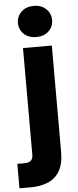

<svg xmlns="http://www.w3.org/2000/svg" viewBox="-99 -835 460 1135"><g transform="rotate(-5 131.5 -267.5)"><path d="M147 -616Q101 -616 73 -642.5Q45 -669 45 -708Q45 -747 73 -774Q101 -801 147 -801Q192 -801 220 -774Q248 -747 248 -708Q248 -669 220 -642.5Q192 -616 147 -616ZM233 -558V72Q233 144 208 186.5Q183 229 138.5 247.5Q94 266 36 266H-31V121H10Q38 121 50 109.5Q62 98 62 74V-558Z"/></g></svg>

Font: Poppins
Style: Bold
Weight: 700
Designer: Ninad Kale (Devanagari), Jonny Pinhorn (Latin)
Version: Version 5.002